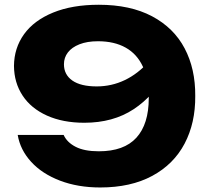

<svg xmlns="http://www.w3.org/2000/svg" viewBox="-20 -787 899 823"><path d="M55.9 -208.6H252.8Q267.2 -176.6 304.5 -157.6Q341.7 -138.5 403.6 -138.5Q511.6 -138.5 564.6 -196.7Q617.7 -254.9 617.7 -366.5Q617.7 -446.7 592.6 -501.1Q567.5 -555.5 518.7 -582.8Q469.9 -610.2 400.1 -610.2Q353.7 -610.2 320.7 -597.2Q287.7 -584.2 270.9 -562.1Q254.1 -540 254.1 -511.6Q254.1 -466.9 290.2 -441.7Q326.3 -416.6 394.6 -416.6Q458.2 -416.6 514.8 -443.6Q571.5 -470.6 618.2 -523.4L689.8 -475.3Q641.1 -377 552.9 -318.9Q464.7 -260.8 341.4 -260.8Q249.5 -260.8 181.2 -291.6Q112.9 -322.4 76.7 -377.6Q40.5 -432.7 39.9 -504.4Q40.5 -581.1 83.1 -640.4Q125.8 -699.6 207.7 -733.1Q289.7 -766.6 403.4 -766.6Q538.5 -766.6 631.7 -717.3Q724.9 -667.9 771.4 -579.8Q817.9 -491.6 816.9 -375.6Q817.9 -260 771.3 -171.4Q724.6 -82.7 632.6 -33.1Q540.6 16.6 409.2 16.6Q313.7 16.6 236.9 -12.8Q160.1 -42.2 113.4 -93.5Q66.6 -144.7 55.9 -208.6Z"/></svg>

Font: Unbounded Variable
Style: Regular
Weight: 400
Designer: Luke Prowse, Jean-Baptiste Morizot, Fátima Lázaro, Florian Runge
Foundry: NaN
Version: Version 1.600;FEAKit 1.0